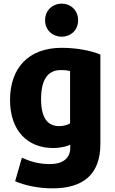

<svg xmlns="http://www.w3.org/2000/svg" viewBox="-20 -814 628 1052"><path d="M318 -613C269 -613 227 -648 227 -703C227 -758 269 -794 318 -794C367 -794 408 -758 408 -703C408 -648 367 -613 318 -613ZM530 -25C530 144 433 218 268 218C191 218 116 202 63 179L100 50C143 70 191 85 253 85C327 85 365 51 365 -4V-21C353 -15 319 -3 271 -3C131 -3 35 -98 35 -266C35 -440 135 -552 318 -552C402 -552 481 -536 530 -515ZM364 -138V-424C352 -428 337 -430 313 -430C239 -430 205 -373 205 -271C205 -169 240 -123 304 -123C328 -123 349 -129 364 -138Z"/></svg>

Font: Repo ExtraBold
Style: Bold
Weight: 700
Designer: Stefan Peev
Foundry: Context Ltd
Version: Version 1.502